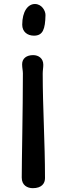

<svg xmlns="http://www.w3.org/2000/svg" viewBox="-20 -791 345 983"><path d="M149.9 -508.8C116.2 -508.8 93.3 -492.2 93.3 -461.9C93.3 -442.9 97.2 -429.7 97.2 -415.5C97.2 -229.5 91.3 32.7 91.3 118.2C91.3 158.2 120.6 172.4 147.9 172.4C193.8 172.4 210.4 147.9 210.4 121.1C210.4 -62.5 198.7 -238.3 198.7 -414.1C198.7 -430.2 201.7 -444.3 201.7 -459.5C201.7 -492.7 176.8 -508.8 149.9 -508.8ZM212.9 -713.4C213.4 -735.8 193.8 -770.5 158.7 -770.5C122.6 -770.5 93.8 -731.9 93.8 -664.6C93.8 -627.9 120.6 -608.4 153.8 -608.4C199.7 -608.4 211.4 -641.6 212.9 -713.4Z"/></svg>

Font: Autour One
Style: Regular
Weight: 400
Designer: Eben Sorkin
Foundry: Eben Sorkin
Version: Version 1.002